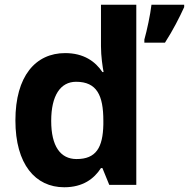

<svg xmlns="http://www.w3.org/2000/svg" viewBox="-20 -780 797 810"><path d="M251 10C330 10 377 -26 406 -71H412L441 0H555V-760H406V-585C406 -542 413 -497 417 -476H412C382 -521 333 -556 255 -556C130 -556 45 -459 45 -272C45 -87 129 10 251 10ZM757 -750V-760H619C614 -717 600 -652 589 -613V-600H676C710 -653 737 -706 757 -750ZM303 -109C235 -109 196 -163 196 -270C196 -377 235 -435 301 -435C389 -435 416 -377 416 -271V-255C414 -157 385 -109 303 -109Z"/></svg>

Font: Noto Sans Bassa Vah
Style: Bold
Weight: 700
Designer: Monotype Design Team
Foundry: Monotype Imaging Inc.
Version: Version 2.002